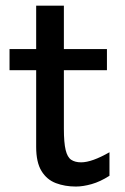

<svg xmlns="http://www.w3.org/2000/svg" viewBox="-20 -665 453 697"><path d="M377.4 -112.3V-26.9Q343.8 -5.4 312.5 3.4Q281.2 12.2 255.4 12.2Q215.8 12.2 182.9 -0.2Q149.9 -12.7 130.6 -44.2Q111.3 -75.7 111.3 -131.8Q111.3 -163.1 111.3 -220.9Q111.3 -278.8 111.3 -351.1Q111.3 -423.3 111.3 -499.8Q111.3 -576.2 111.3 -644.5H211.9Q211.9 -584.5 211.9 -517.3Q211.9 -450.2 211.9 -387.2Q211.9 -324.2 211.9 -274.2Q211.9 -224.1 211.9 -198.2Q211.9 -147 218.3 -120.6Q224.6 -94.2 238.5 -85Q252.4 -75.7 274.4 -75.7Q313.5 -75.7 377.4 -112.3ZM368.2 -410.2H14.6V-486.8H368.2Z"/></svg>

Font: Kanchenjunga Medium
Style: Regular
Weight: 500
Version: Version 2.001